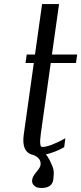

<svg xmlns="http://www.w3.org/2000/svg" viewBox="-20 -770 402 951"><path d="M139.6 119.1Q141.6 103.5 160.2 82Q178.7 60.5 180.7 47.9Q185.5 14.6 146.5 -2Q85 -13.7 97.7 -103.5L147.5 -458H106.4L112.3 -500H153.3L188.5 -750H272.5L237.3 -500H362.3L356.4 -458H231.4L182.6 -110.4Q172.9 -42 188.5 -42Q225.6 -42 303.7 -85L297.9 -41Q254.9 -16.6 207 -4.9Q213.9 1 226.6 24.4Q242.2 55.7 245.1 72.3Q248 88.9 244.1 119.1Q238.3 161.1 185.5 161.1Q174.8 161.1 165 158.7Q155.3 156.2 146 146Q136.7 135.7 139.6 119.1Z"/></svg>

Font: okolaks
Style: RegularItalic
Weight: 500
Italic angle: -8°
Version: Version 000.6.0